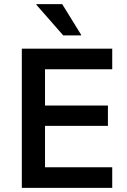

<svg xmlns="http://www.w3.org/2000/svg" viewBox="-20 -911 614 931"><path d="M524.2 0H85.8V-675H524.2V-575H198.3V-399.2H503.3V-300.8H198.3V-100H524.2ZM286.7 -739.2 156.7 -887.5V-890.8H281.7L373.3 -742.5V-739.2Z"/></svg>

Font: Funnel Sans Light Medium
Style: Regular
Weight: 500
Version: Version 1.000